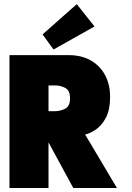

<svg xmlns="http://www.w3.org/2000/svg" viewBox="-20 -934 657 954"><path d="M27 -660H323Q383 -660 429 -634.8Q475 -609.5 501 -562.8Q527 -516 527 -452Q527 -388.5 506.2 -349.2Q485.5 -310 456.5 -290.5Q427.5 -271 403 -265.5L561 0H344L208 -250.5H221V0H27ZM221 -381.5H253Q279.5 -381.5 303.8 -394Q328 -406.5 328 -445.5Q328 -484.5 304.5 -497Q281 -509.5 254.5 -509.5H221ZM246 -688 191.5 -763 361.5 -913.5 449.5 -802.5Z"/></svg>

Font: League Spartan Thin Black
Style: Regular
Weight: 900
Version: Version 2.002